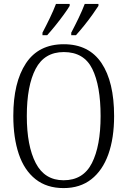

<svg xmlns="http://www.w3.org/2000/svg" viewBox="-20 -951 652 981"><path d="M305 10Q219 10 161.5 -35.5Q104 -81 76 -164Q48 -247 48 -359Q48 -530 112.5 -627.5Q177 -725 306 -725Q434 -725 498.5 -629Q563 -533 563 -358Q563 -245 533.5 -162.5Q504 -80 446.5 -35Q389 10 305 10ZM305 -30Q405 -30 449.5 -117.5Q494 -205 494 -358Q494 -513 451.5 -599Q409 -685 306 -685Q207 -685 162 -599Q117 -513 117 -358Q117 -206 162.5 -118Q208 -30 305 -30ZM344 -784Q364 -822 382 -859.5Q400 -897 413 -931H483V-921Q472 -904 452.5 -876.5Q433 -849 410 -820.5Q387 -792 368 -771H344ZM197 -784Q217 -822 235 -859.5Q253 -897 266 -931H336V-921Q326 -904 306 -876.5Q286 -849 263 -820.5Q240 -792 221 -771H197Z"/></svg>

Font: Noto Serif Condensed Light
Style: Regular
Weight: 300
Width: 3
Designer: Monotype Design Team
Foundry: Monotype Imaging Inc.
Version: Version 2.013